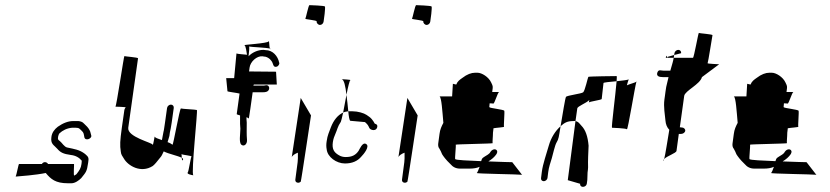

<svg xmlns="http://www.w3.org/2000/svg" viewBox="-20 -705 3230 747"><path d="M41 -18C55 -19 121 -24 158 -32C178 -8 196 8 244 8H258C272 8 287 -3 296 -12C314 -35 318 -36 323 -72C326 -91 325 -94 311 -106C289 -123 269 -125 242 -131C230 -133 221 -150 213 -156C207 -161 204 -161 206 -173C207 -179 209 -183 211 -186C224 -198 240 -206 260 -208H275C289 -208 290 -203 298 -196C306 -189 306 -183 308 -172C311 -154 339 -166 335 -178L331 -193C328 -201 322 -210 313 -218C305 -225 303 -232 285 -234H265C245 -234 225 -226 205 -212C192 -202 182 -189 180 -172C176 -144 190 -141 203 -126C215 -112 226 -106 256 -102C274 -100 288 -92 298 -80C298 -78 298 -73 297 -67C295 -51 289 -42 278 -28C277 -26 273 -25 269 -22C265 -19 269 -67 268 -67H167C161 -77 148 -76 143 -67H54C52 -67 44 -23 41 -18ZM41 -18C38 -18 38 -18 41 -18Z M429 -290C429 -290 471 -289 469 -287C467 -285 465 -282 464 -278L454 -208C447 -157 446 -140 450 -115C451 -103 456 -98 462 -88C478 -60 528 -30 574 -59C581 -64 591 -76 605 -94C609 -98 612 -106 617 -116C636 -106 673 -99 687 -91C687 -97 687 -102 686 -105C693 -102 727 -99 725 -96C722 -92 714 -39 711 -35C704 -28 725 -24 732 -23C723 -32 750 -275 746 -277C742 -279 689 -281 684 -283C679 -285 654 -138 651 -142C647 -145 641 -149 632 -152C634 -160 637 -168 639 -176L641 -190C643 -197 645 -209 648 -228L656 -285C657 -292 652 -298 645 -298C638 -298 631 -292 630 -285L622 -228C619 -210 618 -198 616 -192L610 -160C596 -165 582 -169 582 -174C582 -178 575 -134 574 -142C573 -150 474 -172 479 -208L517 -478C518 -482 466 -485 464 -487C462 -489 433 -290 429 -290ZM687 -91C688 -83 689 -77 692 -84C693 -86 692 -89 687 -91ZM732 -23C734 -23 735 -23 732 -23Z M860 -401 865 -350C865 -348 901 -344 912 -341L901 -261C901 -260 906 -258 914 -256V-236V-223C914 -212 916 -205 915 -200C915 -183 909 -151 919 -142C930 -133 942 -145 941 -160C939 -185 940 -199 940 -228L939 -241V-249C944 -247 948 -245 948 -243C949 -247 958 -308 963 -346H1002C1014 -346 1021 -348 1025 -354C1031 -364 1025 -376 1013 -373C1009 -372 1007 -372 1005 -372H966C966 -375 968 -376 968 -376H1057L1054 -426C1051 -426 969 -427 949 -427L951 -442C954 -465 979 -488 1001 -486C1003 -486 1005 -485 1007 -485C1015 -485 1023 -481 1030 -475C1032 -473 1034 -470 1036 -468C1044 -459 1041 -440 1058 -446C1062 -448 1069 -455 1066 -462C1061 -486 1042 -510 1013 -510C1010 -510 1007 -511 1005 -511C982 -511 960 -500 947 -486C949 -504 951 -521 949 -524C956 -522 1016 -520 1030 -516C1027 -524 1028 -550 1025 -544C1022 -536 923 -531 931 -529C937 -527 939 -500 941 -492C932 -493 903 -495 900 -497L891 -401ZM900 -498C900 -498 900 -497 900 -497C900 -497 900 -498 900 -498ZM948 -243C948 -243 947 -242 947 -242C947 -242 948 -243 948 -243ZM1030 -516C1031 -514 1031 -513 1032 -514C1033 -515 1033 -515 1030 -516Z M1168 -632C1166 -630 1213 -626 1212 -622C1211 -615 1218 -608 1225 -608C1232 -608 1238 -614 1239 -621C1240 -625 1247 -677 1244 -680C1241 -683 1188 -685 1184 -685C1180 -685 1170 -634 1168 -632ZM1115 -91V-93ZM1115 -93C1117 -100 1128 -107 1139 -111V-89L1138 -74L1129 -6C1128 1 1133 6 1140 6C1144 6 1148 4 1150 2C1152 0 1189 -252 1190 -256L1150 -324Z M1251 -156C1249 -144 1249 -134 1251 -124C1254 -94 1289 -69 1322 -69C1350 -69 1371 -78 1386 -96C1394 -104 1421 -136 1404 -145C1390 -153 1379 -124 1375 -118C1364 -102 1350 -94 1325 -94C1316 -94 1306 -96 1297 -102C1280 -112 1271 -125 1275 -152C1277 -166 1281 -175 1284 -182C1293 -202 1293 -212 1306 -231C1307 -233 1311 -247 1315 -267C1295 -258 1278 -238 1267 -209C1261 -192 1254 -179 1251 -156ZM1308 -397C1319 -397 1324 -369 1328 -336C1334 -367 1340 -392 1343 -393C1349 -395 1308 -397 1308 -397ZM1315 -267C1321 -270 1327 -271 1335 -272C1333 -291 1331 -315 1328 -336C1324 -313 1319 -287 1315 -267ZM1335 -272C1337 -252 1339 -237 1343 -235L1400 -230C1411 -220 1412 -218 1417 -207C1422 -198 1442 -194 1447 -208C1450 -216 1447 -222 1438 -224C1434 -231 1432 -235 1426 -242C1418 -251 1415 -251 1406 -258C1396 -265 1372 -272 1352 -272Z M1583 -632C1581 -630 1628 -626 1627 -622C1626 -615 1633 -608 1640 -608C1647 -608 1653 -614 1654 -621C1655 -625 1662 -677 1659 -680C1656 -683 1603 -685 1599 -685C1595 -685 1585 -634 1583 -632ZM1530 -91V-93ZM1530 -93C1532 -100 1543 -107 1554 -111V-89L1553 -74L1544 -6C1543 1 1548 6 1555 6C1559 6 1563 4 1565 2C1567 0 1604 -252 1605 -256L1565 -324Z M1690 -330C1698 -326 1701 -271 1705 -227C1698 -214 1692 -201 1690 -184L1685 -147C1684 -139 1685 -132 1690 -126C1693 -121 1698 -111 1700 -105C1705 -97 1714 -84 1732 -67C1742 -55 1754 -49 1770 -49H1806C1822 -49 1835 -51 1846 -56C1842 -44 1837 -33 1835 -32C1830 -29 1998 -27 2011 -25L1973 -74C1969 -74 1927 -75 1880 -77C1893 -85 1904 -94 1912 -106C1922 -124 1900 -132 1888 -114C1885 -106 1872 -100 1866 -96C1858 -90 1856 -92 1852 -78C1802 -80 1754 -82 1751 -86C1749 -88 1755 -140 1753 -142C1751 -144 1899 -146 1897 -148C1895 -150 1898 -173 1898 -189C1898 -192 1899 -194 1899 -197L1900 -206C1910 -208 1943 -210 1941 -212C1939 -215 1944 -269 1942 -274C1940 -279 1886 -284 1884 -288C1883 -289 1885 -295 1885 -303C1894 -303 1898 -302 1899 -302C1904 -300 1916 -346 1922 -347H1895L1897 -363C1898 -373 1893 -378 1891 -384C1881 -406 1854 -422 1838 -422H1828C1814 -422 1797 -416 1779 -402C1769 -395 1760 -389 1755 -376L1742 -379L1739 -330ZM1922 -348C1922 -348 1922 -347 1922 -347C1922 -347 1922 -348 1922 -348ZM2011 -25C2012 -25 2011 -24 2010 -24C2010 -24 2011 -25 2011 -25Z M2085 -12C2084 -5 2089 0 2096 0C2102 0 2109 -6 2110 -12L2113 -36C2115 -53 2122 -74 2127 -90C2131 -104 2139 -140 2145 -150C2154 -165 2154 -171 2161 -214C2141 -196 2124 -170 2115 -138C2107 -109 2092 -68 2088 -36ZM2161 -214C2177 -228 2187 -234 2211 -234C2214 -234 2216 -235 2219 -234L2226 -283C2227 -292 2260 -303 2273 -316L2271 -306C2272 -310 2321 -316 2321 -320C2321 -324 2328 -378 2328 -382C2327 -384 2354 -387 2379 -389C2380 -401 2380 -409 2379 -409C2375 -409 2271 -408 2269 -406C2267 -404 2256 -352 2249 -346C2242 -340 2186 -334 2182 -328C2179 -324 2169 -261 2161 -214ZM2219 -234 2189 -4 2237 10C2236 17 2241 22 2248 22C2255 22 2262 17 2263 10L2265 -5L2266 -34C2267 -42 2268 -48 2268 -54C2267 -80 2269 -112 2270 -138C2267 -174 2258 -200 2242 -216L2235 -224C2231 -229 2225 -233 2219 -234ZM2379 -389C2375 -339 2358 -209 2361 -208C2362 -208 2416 -206 2419 -202C2423 -199 2450 -367 2456 -387C2450 -383 2429 -378 2419 -373C2421 -380 2424 -392 2426 -396C2422 -394 2400 -391 2379 -389ZM2426 -396C2426 -397 2427 -397 2427 -396C2427 -396 2427 -396 2426 -396ZM2456 -387C2457 -388 2457 -387 2457 -388C2457 -388 2456 -389 2456 -389Z M2538 -424C2532 -409 2544 -405 2559 -405H2581L2572 -367C2570 -353 2568 -342 2567 -332L2565 -318C2561 -289 2567 -259 2569 -236C2570 -222 2575 -209 2584 -200C2577 -159 2569 -105 2564 -86C2574 -98 2611 -109 2612 -118L2621 -184H2627H2630C2637 -184 2645 -189 2646 -196C2647 -203 2640 -209 2633 -209H2630C2629 -209 2628 -210 2625 -210L2642 -332C2645 -352 2704 -377 2711 -405L2778 -455C2778 -455 2731 -457 2733 -459C2735 -461 2751 -564 2752 -568C2753 -572 2701 -575 2699 -577C2697 -579 2680 -480 2676 -480H2601C2600 -471 2595 -454 2588 -430H2562C2552 -430 2543 -436 2538 -424ZM2570 -480H2576C2575 -483 2575 -496 2570 -480ZM2576 -480ZM2576 -480H2601C2601 -481 2602 -483 2602 -484C2602 -484 2603 -491 2603 -491C2603 -491 2578 -484 2578 -484C2578 -482 2576 -481 2576 -480ZM2603 -491 2630 -498C2631 -505 2626 -511 2619 -511C2612 -511 2605 -505 2604 -498ZM2561 -80C2562 -78 2562 -80 2564 -86C2563 -84 2560 -82 2561 -80Z M2835 -330C2843 -326 2846 -271 2850 -227C2843 -214 2837 -201 2835 -184L2830 -147C2829 -139 2830 -132 2835 -126C2838 -121 2843 -111 2845 -105C2850 -97 2859 -84 2877 -67C2887 -55 2899 -49 2915 -49H2951C2967 -49 2980 -51 2991 -56C2987 -44 2982 -33 2980 -32C2975 -29 3143 -27 3156 -25L3118 -74C3114 -74 3072 -75 3025 -77C3038 -85 3049 -94 3057 -106C3067 -124 3045 -132 3033 -114C3030 -106 3017 -100 3011 -96C3003 -90 3001 -92 2997 -78C2947 -80 2899 -82 2896 -86C2894 -88 2900 -140 2898 -142C2896 -144 3044 -146 3042 -148C3040 -150 3043 -173 3043 -189C3043 -192 3044 -194 3044 -197L3045 -206C3055 -208 3088 -210 3086 -212C3084 -215 3089 -269 3087 -274C3085 -279 3031 -284 3029 -288C3028 -289 3030 -295 3030 -303C3039 -303 3043 -302 3044 -302C3049 -300 3061 -346 3067 -347H3040L3042 -363C3043 -373 3038 -378 3036 -384C3026 -406 2999 -422 2983 -422H2973C2959 -422 2942 -416 2924 -402C2914 -395 2905 -389 2900 -376L2887 -379L2884 -330ZM3067 -348C3067 -348 3067 -347 3067 -347C3067 -347 3067 -348 3067 -348ZM3156 -25C3157 -25 3156 -24 3155 -24C3155 -24 3156 -25 3156 -25Z"/></svg>

Font: FailCity
Style: OBL
Weight: 400
Version: Version 1